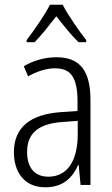

<svg xmlns="http://www.w3.org/2000/svg" viewBox="-20 -785 475 815"><path d="M246 -765H192C170 -721 124 -655 93 -615V-606H127C155 -634 190 -679 219 -716C249 -678 282 -636 313 -606H346V-615C319 -648 270 -719 246 -765ZM219 -542C170 -542 122 -528 81 -504L99 -461C141 -484 179 -495 214 -495C280 -495 309 -457 309 -355V-314L238 -309C110 -300 39 -245 39 -139C39 -55 83 10 172 10C248 10 287 -30 312 -85H314L322 0H364V-359C364 -485 320 -542 219 -542ZM244 -267 310 -272V-216C310 -105 268 -35 185 -35C129 -35 95 -71 95 -140C95 -219 143 -260 244 -267Z"/></svg>

Font: Noto Sans Devanagari Condensed Light
Style: Regular
Weight: 300
Width: 3
Designer: Jelle Bosma - Monotype Design Team
Foundry: Monotype Imaging Inc.
Version: Version 2.004